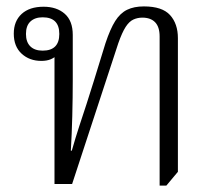

<svg xmlns="http://www.w3.org/2000/svg" viewBox="-20 -574 673 599"><path d="M478 5V-460Q478 -490 464 -504.5Q450 -519 424 -519Q409 -519 396 -513Q383 -507 372 -490Q361 -473 349 -439L205 0H150V-404L157 -402Q150 -394 138 -389Q126 -384 109 -384Q72 -384 47.5 -406.5Q23 -429 23 -469Q23 -508 47.5 -530.5Q72 -553 116 -553Q157 -553 182 -531Q207 -509 207 -465V-325Q207 -270 205.5 -212Q204 -154 201 -104H204Q216 -146 227.5 -181Q239 -216 250 -249.5Q261 -283 272 -319L309 -439Q324 -484 339.5 -508.5Q355 -533 376.5 -543.5Q398 -554 429 -554Q486 -554 510.5 -527Q535 -500 535 -455V-38L499 5ZM113 -416Q165 -416 165 -468Q165 -520 113 -520Q89 -520 75 -507Q61 -494 61 -468Q61 -443 74.5 -429.5Q88 -416 113 -416Z"/></svg>

Font: Noto Serif Thai Light
Style: Regular
Weight: 300
Version: Version 2.001